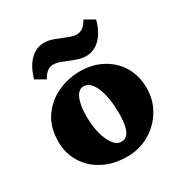

<svg xmlns="http://www.w3.org/2000/svg" viewBox="-154 -761 846 887"><g transform="rotate(-30 269.0 -318.0)"><path d="M272.5 7.8Q202.1 7.8 147.5 -20Q92.8 -47.9 61.5 -97.7Q30.3 -147.5 30.3 -210.9Q30.3 -287.1 65.9 -338.9Q101.6 -390.6 158.2 -417Q214.8 -443.4 277.3 -443.4Q344.7 -443.4 397 -415Q449.2 -386.7 478.5 -337.4Q507.8 -288.1 507.8 -223.6Q507.8 -158.2 476.1 -106Q444.3 -53.7 391.1 -22.9Q337.9 7.8 272.5 7.8ZM283.2 -65.4Q302.7 -65.4 314.9 -78.6Q327.1 -91.8 333 -118.7Q338.9 -145.5 338.9 -184.6Q338.9 -269.5 316.9 -322.3Q294.9 -375 258.8 -375Q231.4 -375 216.3 -341.3Q201.2 -307.6 201.2 -248Q201.2 -197.3 211.9 -155.8Q222.7 -114.3 241.2 -89.8Q259.8 -65.4 283.2 -65.4ZM413.1 -642.6 463.9 -613.3Q448.2 -553.7 415.5 -521.5Q382.8 -489.3 339.8 -489.3Q316.4 -489.3 287.6 -500Q258.8 -510.7 232.4 -521.5Q206.1 -532.2 187.5 -532.2Q170.9 -532.2 156.2 -522Q141.6 -511.7 127.9 -487.3L77.1 -516.6Q93.8 -576.2 126 -608.4Q158.2 -640.6 201.2 -640.6Q225.6 -640.6 253.9 -629.9Q282.2 -619.1 308.6 -608.4Q335 -597.7 352.5 -597.7Q370.1 -597.7 384.8 -607.9Q399.4 -618.2 413.1 -642.6Z"/></g></svg>

Font: Crimson Pro Black
Style: Regular
Weight: 900
Designer: Jacques Le Bailly
Foundry: Baron von Fonthausen
Version: Version 1.003